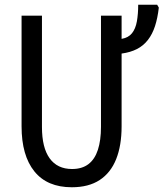

<svg xmlns="http://www.w3.org/2000/svg" viewBox="-20 -780 690 810"><path d="M493 -616Q522 -621 537 -640Q552 -659 557.5 -690Q563 -721 563 -760H643L650 -748Q645 -704 634 -670Q623 -636 604 -611.5Q585 -587 557.5 -573Q530 -559 493 -554V-247Q493 -166 470 -108.5Q447 -51 400.5 -20.5Q354 10 283 10Q179 10 125 -57Q71 -124 71 -247V-714H157V-244Q157 -157 189.5 -112Q222 -67 284 -67Q326 -67 353 -87.5Q380 -108 393 -148Q406 -188 406 -245V-714H493Z"/></svg>

Font: Noto Sans Display Condensed
Style: Regular
Weight: 400
Width: 3
Designer: Monotype Design Team
Foundry: Monotype Imaging Inc.
Version: Version 2.003